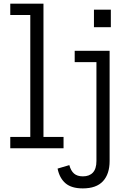

<svg xmlns="http://www.w3.org/2000/svg" viewBox="-20 -810 717 1049"><path d="M217.5 -61.9H327.2V0H36.1V-61.9H145.5V-728.1H36.1V-790H217.5ZM388.1 -532.5H578.9V69.6Q578.9 140.6 542.7 179.9Q506.5 219.3 432.4 219.3Q370.4 219.3 337.8 191.2Q305.1 163.1 294.6 111.1L358.8 92.1Q367 123 384.5 138.2Q402 153.5 433 153.5Q468.4 153.5 487.6 132.8Q506.9 112.1 506.9 69.6V-470.6H388.1ZM493.3 -757.2H585.6V-661.3H493.3Z"/></svg>

Font: Hepta Slab ExtraLight
Style: Regular
Weight: 200
Designer: Michael LaGattuta
Foundry: Michael LaGattuta
Version: Version 1.100